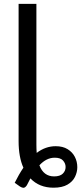

<svg xmlns="http://www.w3.org/2000/svg" viewBox="-20 -756 406 960"><path d="M97 183Q90.5 183 80.5 177L53.5 158Q74 116.5 97 82.5Q73 29.5 73 -50.5V-736.5H162V-32.5Q162 -11 163.5 8.5Q207.5 -25 258.5 -25Q294 -25 318 -10.2Q342 4.5 354.2 28.2Q366.5 52 366.5 80Q366.5 104.5 355 128.2Q343.5 152 317.2 167.2Q291 182.5 247.5 182.5Q176.5 182.5 132 136Q122.5 153 114.5 170Q106 183 97 183ZM250.5 126Q280 126 294 112.2Q308 98.5 308 79Q308 61 295 46.5Q282.5 32.5 253.5 32.5Q212 32.5 177 70.5Q198 126 250.5 126Z"/></svg>

Font: Verano Sans
Style: Regular
Weight: 400
Designer: Lukasz Dziedzic with Adam Twardoch and Botio Nikoltchev
Foundry: tyPoland Lukasz Dziedzic
Version: Version 3.001;December 28, 2019;FontCreator 12.0.0.2547 64-b